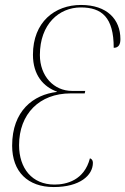

<svg xmlns="http://www.w3.org/2000/svg" viewBox="-20 -744 506 775"><path d="M197 11C302 11 355 -36 355 -87C355 -98 349 -103 343 -105C320 -16 248 1 200 1C109 1 57 -65 57 -158C57 -284 139 -367 265 -367H322L324 -377H271C197 -377 141 -437 141 -522C141 -647 219 -714 306 -714C391 -714 439 -674 439 -551C459 -551 466 -565 466 -586C466 -666 412 -724 307 -724C201 -724 113 -655 113 -523C113 -441 155 -394 210 -374V-373C115 -362 29 -297 29 -156C29 -51 92 11 197 11Z"/></svg>

Font: Noto Serif Display Condensed Thin
Style: Italic
Weight: 100
Width: 3
Italic angle: -12°
Designer: Monotype Design Team
Foundry: Monotype Imaging Inc.
Version: Version 2.009